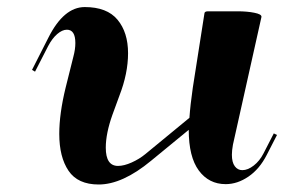

<svg xmlns="http://www.w3.org/2000/svg" viewBox="-20 -500 785 530"><path d="M213.9 -480.5Q275.4 -480.5 304.4 -445.6Q333.5 -410.6 333.5 -353Q333.5 -297.4 309.6 -235.8L290.5 -183.6Q272 -131.8 272 -92.3Q272 -42 305.7 -42Q322.3 -42 343.5 -51.5Q364.7 -61 381.3 -74.7L502.9 -174.8Q505.4 -210.9 512.2 -257.8L544.4 -463.4Q544.9 -468.8 554.7 -468.8H635.3Q662.1 -468.8 681.9 -464.8Q701.7 -460.9 701.7 -454.1V-453.1L623 -100.6Q620.1 -84.5 620.1 -72.8Q620.1 -51.8 628.2 -41Q636.2 -30.3 648.9 -30.3Q664.1 -30.3 680.4 -43Q696.8 -55.7 707.5 -76.7L735.8 -131.8L744.6 -127.4L716.3 -72.3Q696.3 -33.2 665.8 -12.5Q635.3 8.3 603 8.3Q556.6 8.3 528.8 -29.3Q501 -66.9 501 -141.6L397 -56.2Q317.9 9.3 252.4 9.3Q194.8 9.3 169.2 -28.6Q143.6 -66.4 143.6 -130.4Q143.6 -186 161.1 -257.8L182.6 -343.8Q188 -363.8 188 -381.3Q188 -418 164.6 -418Q151.9 -418 137.9 -406Q124 -394 112.8 -372.6L76.7 -302.2L68.4 -307.1L113.8 -396.5Q156.2 -480.5 213.9 -480.5Z"/></svg>

Font: QumpellkaNo12
Style: Regular
Weight: 500
Designer: gluk (gluksza@wp.pl)
Foundry: gluk (gluksza@wp.pl)
Version: Version 00.480